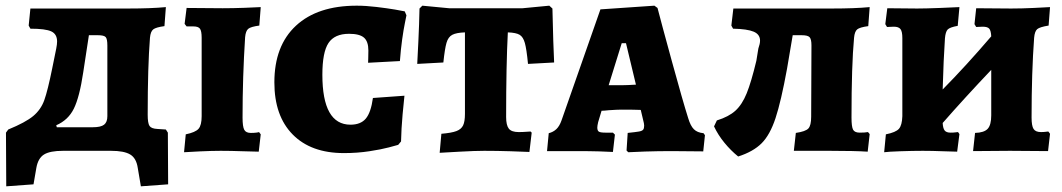

<svg xmlns="http://www.w3.org/2000/svg" viewBox="-20 -531 3740 676"><path d="M572 118 476 125 465 60Q460 26 438.5 13Q417 0 371 0H202Q156 0 135 13Q114 26 108 60L98 118L2 125L1 -64L9 -75Q70 -100 97 -122.5Q124 -145 136 -178.5Q148 -212 164 -291L178 -360Q181 -375 181 -385Q181 -411 160.5 -420.5Q140 -430 87 -430L81 -441L87 -501H431Q512 -501 564 -506L559 -439Q529 -435 519.5 -427.5Q510 -420 508 -398Q500 -297 500 -127Q500 -97 506.5 -87.5Q513 -78 534 -77L564 -75L571 -64ZM358 -371Q358 -394 352 -400.5Q346 -407 325 -407H293L273 -276Q260 -189 240 -148.5Q220 -108 178 -90L180 -83H307Q335 -83 346.5 -92Q358 -101 358 -122Z M634 -58Q668 -65 679 -77.5Q690 -90 690 -122V-398Q690 -422 684 -430Q678 -438 661 -438H637L630 -447L637 -503L764 -502Q800 -502 841 -503.5Q882 -505 898 -506L893 -441Q863 -437 854 -429.5Q845 -422 843 -400Q834 -260 834 -117Q834 -85 840 -74Q846 -63 863 -63Q874 -63 882 -64Q890 -65 892 -66L898 -58L891 3Q875 3 834 1.5Q793 0 757 0Q726 0 683.5 2Q641 4 628 5Z M946 -241Q946 -370 1022 -440.5Q1098 -511 1236 -511Q1268 -511 1305.5 -506.5Q1343 -502 1370 -497.5Q1397 -493 1405 -491L1411 -477Q1410 -471 1405.5 -449.5Q1401 -428 1396 -392.5Q1391 -357 1388 -316L1276 -310Q1276 -313 1276.5 -325Q1277 -337 1277 -353Q1277 -385 1261.5 -398.5Q1246 -412 1209 -412Q1158 -412 1136.5 -379.5Q1115 -347 1115 -268Q1115 -92 1214 -92Q1250 -92 1268 -113.5Q1286 -135 1293 -186L1404 -194Q1402 -179 1397.5 -128.5Q1393 -78 1392 -33L1382 -21Q1375 -19 1349 -12Q1323 -5 1280.5 1.5Q1238 8 1191 8Q1075 8 1010.5 -57.5Q946 -123 946 -241Z M1534 -60Q1570 -63 1587 -69.5Q1604 -76 1610.5 -89.5Q1617 -103 1617 -130V-417Q1587 -416 1572.5 -408.5Q1558 -401 1552 -380Q1546 -359 1541 -311L1449 -306Q1450 -324 1453 -385.5Q1456 -447 1457 -501L1467 -511L1561 -502H1820L1914 -511L1925 -501Q1926 -446 1928 -387Q1930 -328 1931 -311L1839 -306Q1834 -358 1828 -379.5Q1822 -401 1809.5 -408.5Q1797 -416 1768 -417Q1762 -303 1762 -119Q1762 -90 1771.5 -78Q1781 -66 1806 -66Q1821 -66 1832.5 -67Q1844 -68 1848 -68L1852 -64L1844 4Q1825 3 1777 1.5Q1729 0 1685 0Q1653 0 1599 3Q1545 6 1528 7Z M2186 -1 2190 -63Q2219 -66 2230 -68Q2241 -70 2244.5 -74.5Q2248 -79 2248 -89Q2248 -93 2247 -97.5Q2246 -102 2245 -106L2236 -144Q2214 -145 2168 -145Q2154 -145 2124 -143Q2106 -141 2098 -141L2086 -101Q2083 -88 2083 -82Q2083 -71 2088.5 -67.5Q2094 -64 2112 -64H2138L2145 -57L2138 4Q2126 3 2090 2Q2054 1 2012 1H1906L1912 -62Q1928 -66 1939 -76.5Q1950 -87 1957 -107L2094 -498L2284 -511L2295 -503Q2307 -456 2345.5 -315.5Q2384 -175 2403 -115Q2411 -88 2423 -76Q2435 -64 2457 -62L2462 -55L2456 2L2344 1Q2297 1 2251 2.5Q2205 4 2192 5ZM2170 -231Q2187 -231 2219 -233L2184 -379H2169L2123 -231Z M3036 -66 3042 -59 3035 3Q2989 0 2902 0H2775L2782 -63Q2816 -68 2826 -78.5Q2836 -89 2836 -120L2837 -371Q2837 -393 2830.5 -400Q2824 -407 2803 -407H2771L2751 -289Q2730 -174 2710.5 -115Q2691 -56 2661.5 -26.5Q2632 3 2579 20Q2553 -1 2530.5 -28.5Q2508 -56 2494 -86L2504 -107Q2546 -120 2569.5 -141.5Q2593 -163 2609 -202.5Q2625 -242 2643 -317L2650 -360Q2656 -377 2656 -388Q2656 -410 2633.5 -419.5Q2611 -429 2561 -430L2555 -441L2562 -501H2909Q2990 -501 3042 -506L3037 -439Q3007 -435 2998 -427.5Q2989 -420 2987 -398Q2978 -302 2978 -117Q2978 -85 2983.5 -74.5Q2989 -64 3007 -64Q3026 -64 3036 -66Z M3671 -68 3677 -60 3670 1 3536 0 3406 1 3413 -63Q3445 -64 3457.5 -77.5Q3470 -91 3470 -125V-285Q3376 -186 3299 -98Q3300 -79 3306 -71.5Q3312 -64 3327 -64Q3337 -64 3344 -65Q3351 -66 3353 -66L3358 -59L3350 3Q3336 3 3299 1.5Q3262 0 3229 0Q3194 0 3150.5 1.5Q3107 3 3093 5L3099 -58Q3134 -65 3145 -77.5Q3156 -90 3157 -122V-397Q3157 -420 3150.5 -428.5Q3144 -437 3127 -437L3103 -436L3097 -446L3104 -502L3209 -501Q3238 -501 3289.5 -503Q3341 -505 3358 -506L3352 -440Q3324 -435 3316.5 -427Q3309 -419 3307 -396Q3302 -323 3299 -216Q3381 -299 3470 -403Q3469 -423 3463 -430Q3457 -437 3440 -437L3417 -436L3411 -446L3417 -502L3540 -501Q3577 -501 3619 -503Q3661 -505 3677 -506L3672 -441Q3641 -436 3632 -428.5Q3623 -421 3621 -398Q3612 -276 3612 -117Q3612 -88 3619 -77Q3626 -66 3645 -66Q3655 -66 3662 -67Q3669 -68 3671 -68Z"/></svg>

Font: Alegreya SC ExtraBold
Style: Regular
Weight: 800
Designer: Juan Pablo del Peral
Foundry: Huerta Tipografica
Version: Version 2.007; ttfautohint (v1.6)